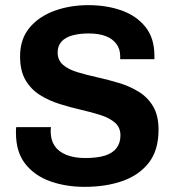

<svg xmlns="http://www.w3.org/2000/svg" viewBox="-20 -716 681 746"><path d="M309 10Q236 10 175.5 -11.5Q115 -33 78.5 -79Q42 -125 42 -200Q42 -206 42 -211.5Q42 -217 43 -222H178Q177 -217 177 -213Q177 -209 177 -204Q177 -172 192.5 -149Q208 -126 238.5 -114Q269 -102 311 -102Q358 -102 388 -111.5Q418 -121 433 -141Q448 -161 448 -190Q448 -221 426.5 -239.5Q405 -258 370.5 -269Q336 -280 294.5 -289.5Q253 -299 211.5 -312Q170 -325 135 -347Q100 -369 79 -405Q58 -441 58 -497Q58 -564 94.5 -608Q131 -652 191.5 -674Q252 -696 323 -696Q394 -696 452 -675.5Q510 -655 545 -611.5Q580 -568 580 -499V-486H447V-498Q447 -525 432.5 -545Q418 -565 391 -575.5Q364 -586 325 -586Q289 -586 261.5 -578.5Q234 -571 219 -554.5Q204 -538 204 -512Q204 -482 225 -464Q246 -446 281 -435.5Q316 -425 358.5 -415.5Q401 -406 442.5 -393.5Q484 -381 519 -359.5Q554 -338 575 -302.5Q596 -267 596 -212Q596 -132 558 -83.5Q520 -35 455.5 -12.5Q391 10 309 10Z"/></svg>

Font: Chivo SemiBold
Style: Regular
Weight: 600
Designer: Hector Gatti
Foundry: Omnibus-Type
Version: Version 2.002